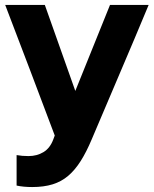

<svg xmlns="http://www.w3.org/2000/svg" viewBox="-20 -541 622 775"><path d="M195 22Q197 18 198 14Q199 10 201 6Q151 -127 101.5 -257.5Q52 -388 1 -521H161Q192 -433 222.5 -347.5Q253 -262 284 -174Q319 -262 354 -347.5Q389 -433 424 -521H580Q523 -384 465.5 -249.5Q408 -115 350 22Q329 72 306 108.5Q283 145 255.5 168.5Q228 192 192.5 203Q157 214 110 214Q93 214 76.5 212.5Q60 211 47 208V85Q59 87 70 88Q81 89 95 89Q129 89 155.5 73Q182 57 195 22Z"/></svg>

Font: Rosa Sans
Style: Bold
Weight: 700
Designer: Pentagram / MCKL
Foundry: Pentagram / MCKL
Version: Version 1.005;September 16, 2019;FontCreator 11.5.0.2425 64-